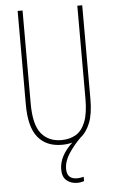

<svg xmlns="http://www.w3.org/2000/svg" viewBox="-61 -821 609 1013"><g transform="rotate(-5 243.0 -314.5)"><path d="M254 73Q254 127 308 127Q319 127 329 125Q339 123 343 122V145Q337 147 327.5 149Q318 151 307 151Q273 151 250.5 132Q228 113 228 74Q228 2 299 -63Q274 -56 243 -56Q161 -56 116.5 -110.5Q72 -165 72 -283V-780H98V-287Q98 -175 136.5 -128Q175 -81 243 -81Q286 -81 318.5 -99.5Q351 -118 369.5 -163Q388 -208 388 -287V-780H414V-283Q414 -205 395 -157.5Q376 -110 345 -86Q309 -51 281.5 -9.5Q254 32 254 73Z"/></g></svg>

Font: Noto Sans Malayalam UI ExtraCondensed Thin
Style: Regular
Weight: 100
Width: 2
Designer: Jelle Bosma - Monotype Design Team
Foundry: Monotype Imaging Inc.
Version: Version 2.104; ttfautohint (v1.8.4.7-5d5b)